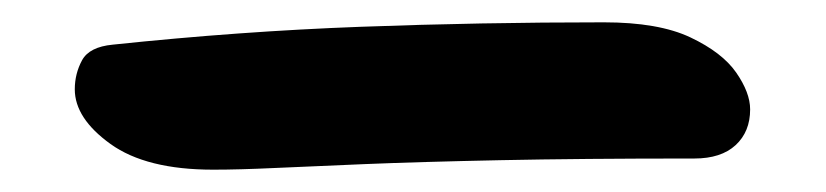

<svg xmlns="http://www.w3.org/2000/svg" viewBox="-20 47 740 172"><path d="M171 199Q111 199 79 176Q47 153 47 127Q47 113 53.5 101Q60 89 81 87Q195 75 303 71Q411 67 521 67Q570 67 598.5 80.5Q627 94 639.5 112Q652 130 652 145Q652 165 639 177Q626 189 602 189Q500 189 428 190.5Q356 192 307 194Q258 196 226 197.5Q194 199 171 199Z"/></svg>

Font: Shantell Sans Normal
Style: Regular
Weight: 600
Designer: Stephen Nixon, Anya Danilova, Shantell Martin
Foundry: Arrow Type
Version: Version 1.009;[a7da0bfa3]